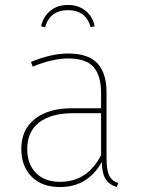

<svg xmlns="http://www.w3.org/2000/svg" viewBox="-20 -745 568 775"><path d="M254 -704Q182 -704 162 -635L146 -639Q154 -677 182.5 -701Q211 -725 254 -725Q297 -725 326 -701Q355 -677 362 -639L346 -635Q327 -704 254 -704ZM410 -110Q410 -59 420.5 -37Q431 -15 457 -6L451 10Q420 0 406 -22.5Q392 -45 391 -91Q334 10 222 10Q149 10 107.5 -32Q66 -74 66 -144Q66 -222 121 -265Q176 -308 270 -308H388V-370Q388 -440 357.5 -474.5Q327 -509 255 -509Q192 -509 112 -476L105 -495Q187 -529 255 -529Q336 -529 373 -489.5Q410 -450 410 -372ZM222 -11Q333 -11 388 -119V-288H274Q187 -288 138.5 -251Q90 -214 90 -144Q90 -82 125.5 -46.5Q161 -11 222 -11Z"/></svg>

Font: FiraGO Thin
Style: Regular
Weight: 100
Designer: bBox Type
Foundry: bBox Type GmbH
Version: Version 1.001;PS 001.001;hotconv 1.0.88;makeotf.lib2.5.64775